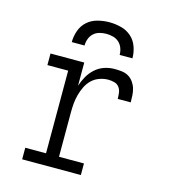

<svg xmlns="http://www.w3.org/2000/svg" viewBox="-111 -839 823 929"><g transform="rotate(15 300.0 -375.0)"><path d="M86 0V-58H190V-472H86V-530H255V-414Q263 -439 276 -462Q289 -485 309 -503Q329 -521 354 -529.5Q379 -538 406 -538Q423 -538 441 -536Q459 -534 474 -525.5Q489 -517 499.5 -502.5Q510 -488 515 -471.5Q520 -455 521 -437.5Q522 -420 522 -402H457Q457 -417 455 -432.5Q453 -448 444 -460Q435 -472 419.5 -476Q404 -480 389 -480Q367 -480 345 -472Q323 -464 307 -448.5Q291 -433 281 -412.5Q271 -392 265 -370Q259 -348 257 -325.5Q255 -303 255 -281V-58H380V0ZM171 -610Q171 -639 181 -667.5Q191 -696 213 -715.5Q235 -735 264.5 -742.5Q294 -750 323 -750Q352 -750 381.5 -742.5Q411 -735 433 -715.5Q455 -696 465 -667.5Q475 -639 475 -610H411Q411 -627 405 -643.5Q399 -660 386.5 -671.5Q374 -683 357 -687.5Q340 -692 323 -692Q306 -692 289 -687.5Q272 -683 259.5 -671.5Q247 -660 241 -643.5Q235 -627 235 -610Z"/></g></svg>

Font: Iosevka Curly Slab LtEx
Style: Regular
Weight: 300
Width: 7
Monospace: yes
Designer: Belleve Invis
Foundry: Belleve Invis
Version: Version 11.1.0; ttfautohint (v1.8.3)